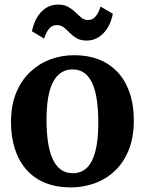

<svg xmlns="http://www.w3.org/2000/svg" viewBox="-20 -807 632 838"><path d="M28 -274Q28 -347 50.5 -401.8Q73 -456.5 111.8 -493Q150.5 -529.5 199.5 -547.8Q248.5 -566 302.5 -566Q387 -566 445.2 -531Q503.5 -496 533.8 -432Q564 -368 564 -281Q564 -206.5 541.5 -151.5Q519 -96.5 480.5 -60.5Q442 -24.5 392.5 -6.8Q343 11 289 11Q226 11 177.5 -8.8Q129 -28.5 95.8 -66Q62.5 -103.5 45.2 -156.2Q28 -209 28 -274ZM298 -51Q334.5 -51 359 -74.5Q383.5 -98 396.2 -146.5Q409 -195 409 -270Q409 -324.5 403 -367.8Q397 -411 383.8 -441.5Q370.5 -472 349 -488Q327.5 -504 296.5 -504Q260.5 -504 235 -480.5Q209.5 -457 196.2 -408.8Q183 -360.5 183 -285Q183 -230 189.5 -186.8Q196 -143.5 209.8 -113.2Q223.5 -83 245.2 -67Q267 -51 298 -51ZM119.5 -670.5Q130.5 -725 161 -756Q191.5 -787 233 -787Q260.5 -787 278.2 -776.8Q296 -766.5 309.2 -753.5Q322.5 -740.5 335 -730.2Q347.5 -720 363.5 -719.5Q384.5 -719.5 397.8 -735.8Q411 -752 419 -778.5L472.5 -747Q462 -693.5 431.2 -661.8Q400.5 -630 358.5 -630Q331.5 -630 314.2 -640.2Q297 -650.5 284.2 -663.8Q271.5 -677 258.8 -687.2Q246 -697.5 228.5 -697.5Q207 -697.5 194 -681.5Q181 -665.5 172.5 -638.5Z"/></svg>

Font: Merriweather 28pt
Style: Bold
Weight: 700
Version: Version 2.100